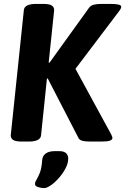

<svg xmlns="http://www.w3.org/2000/svg" viewBox="-20 -722 640 982"><path d="M92 2Q60 2 47.5 -6Q35 -14 35 -30L102 -670Q105 -702 165 -702H200Q232 -702 244.5 -694Q257 -686 257 -670L229 -402L233 -401L436 -683Q444 -694 460 -698Q476 -702 498 -702H545Q600 -702 600 -688Q600 -679 590 -666L366 -370L549 -34Q555 -22 555 -16Q555 -8 543 -3Q531 2 498 2H440Q416 2 401 -2Q386 -6 381 -17L224 -321L220 -320L190 -30Q187 2 127 2ZM206 240Q191 240 175 235Q159 230 159 219Q159 209 167 196.5Q175 184 184 161Q193 138 196 95Q198 75 214 63Q230 51 261 51H284Q307 51 318 61.5Q329 72 329 89Q329 113 315 139.5Q301 166 280.5 189Q260 212 239.5 226Q219 240 206 240Z"/></svg>

Font: Asap
Style: Bold Italic
Weight: 700
Italic angle: -6°
Designer: Pablo Cosgaya
Foundry: Omnibus-Type
Version: Version 3.001; ttfautohint (v1.8.3)